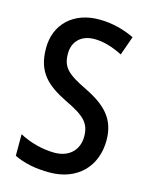

<svg xmlns="http://www.w3.org/2000/svg" viewBox="-112 -796 683 877"><g transform="rotate(15 230.0 -357.0)"><path d="M422 -199C422 -297 371 -352 270 -401C178 -446 149 -471 149 -537C149 -592 185 -632 250 -632C293 -632 338 -618 383 -595L415 -685C369 -707 312 -724 249 -724C128 -725 45 -649 46 -534C46 -421 102 -372 197 -325C290 -281 319 -252 319 -189C319 -129 279 -83 206 -83C152 -83 89 -99 40 -126V-24C87 -1 142 10 208 10C339 10 422 -75 422 -199Z"/></g></svg>

Font: Noto Sans Myanmar UI Condensed Medium
Style: Regular
Weight: 500
Width: 3
Designer: Monotype Design Team
Foundry: Monotype Imaging Inc.
Version: Version 2.103